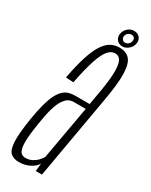

<svg xmlns="http://www.w3.org/2000/svg" viewBox="-193 -735 615 780"><g transform="rotate(30 114.5 -345.0)"><path d="M48 3Q65 3 78.2 -0.8Q91.5 -4.5 102.2 -10.8Q113 -17 120 -23.8Q127 -30.5 130 -37.5L126.5 0H155.5L223 -385.5Q238.5 -470.5 237.5 -518Q236.5 -565.5 220 -585Q203.5 -604.5 171 -604.5Q148.5 -604.5 130.2 -594.2Q112 -584 96.5 -560Q81 -536 67.8 -494.8Q54.5 -453.5 42.5 -390.5L78.5 -388.5Q92.5 -460 106.2 -500.8Q120 -541.5 134.8 -558.5Q149.5 -575.5 167 -575.5Q186 -575.5 194.8 -557.8Q203.5 -540 202 -498.5Q200.5 -457 187 -385.5L180 -345H111Q95.5 -345 81.8 -340.8Q68 -336.5 56.5 -325.2Q45 -314 35.2 -294.5Q25.5 -275 17.2 -244.2Q9 -213.5 2 -170Q-9.5 -96.5 -7.5 -59.5Q-5.5 -22.5 9 -9.8Q23.5 3 48 3ZM62 -25Q47.5 -25 39 -36.2Q30.5 -47.5 30 -79Q29.5 -110.5 39.5 -171.5Q46.5 -218 55.2 -247.5Q64 -277 74.5 -292.5Q85 -308 96 -314Q107 -320 119.5 -320H176L131.5 -69.5Q127 -60.5 117.2 -50Q107.5 -39.5 93.8 -32.2Q80 -25 62 -25ZM177.5 -614Q188.5 -614 198.2 -619.8Q208 -625.5 214.2 -634.5Q220.5 -643.5 222 -654Q225 -670 215.2 -681.5Q205.5 -693 188.5 -693Q177.5 -693 168 -687.8Q158.5 -682.5 152.2 -673.8Q146 -665 144 -654Q141.5 -637 151.2 -625.5Q161 -614 177.5 -614ZM179.5 -632.5Q171.5 -632.5 166.5 -638.8Q161.5 -645 162.5 -654Q164.5 -663.5 171.5 -669Q178.5 -674.5 186.5 -674.5Q195 -674.5 200 -669Q205 -663.5 203 -654Q202 -645 195 -638.8Q188 -632.5 179.5 -632.5Z"/></g></svg>

Font: Anybody ExtraCondensed ExtraLight
Style: Italic
Weight: 250
Width: 2
Italic angle: -10°
Version: Version 1.113;gftools[0.9.25]